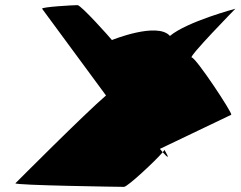

<svg xmlns="http://www.w3.org/2000/svg" viewBox="-20 -728 937 748"><path d="M40 -14C35 -6 449 0 463 0C477 0 586 -102 614 -135L603 -148L881 -281C886 -288 743 -504 727 -504C711 -504 897 -694 897 -694C897 -694 709 -644 642 -588C593 -644 416 -572 416 -572C411 -579 296 -708 282 -708C266 -708 141 -701 144 -694L393 -356C315 -290 40 -14 40 -14ZM614 -135C654 -90 621 -143 620 -145C621 -144 619 -140 614 -135Z"/></svg>

Font: Ampere
Style: ExtIta
Weight: 400
Version: Version 1